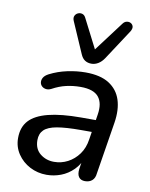

<svg xmlns="http://www.w3.org/2000/svg" viewBox="-86 -829 706 901"><g transform="rotate(10 266.5 -378.0)"><path d="M198 9Q155 9 118.5 -10Q82 -29 59.5 -62.5Q37 -96 37 -138Q37 -190 66 -221.5Q95 -253 156 -268.5Q217 -284 312 -284H393L384 -226H322Q249 -226 207 -218.5Q165 -211 146.5 -193Q128 -175 128 -144Q128 -102 156 -79.5Q184 -57 222 -57Q257 -57 287.5 -73Q318 -89 339.5 -118.5Q361 -148 367 -190L386 -311Q395 -366 371 -395.5Q347 -425 285 -425Q250 -425 217 -417.5Q184 -410 151 -392Q137 -385 125 -387Q113 -389 105.5 -396.5Q98 -404 97 -415Q96 -426 102.5 -437Q109 -448 126 -457Q165 -477 209.5 -486.5Q254 -496 296 -496Q367 -496 408.5 -469.5Q450 -443 465 -396.5Q480 -350 470 -287L430 -38Q428 -16 415 -4.5Q402 7 381 7Q361 7 351.5 -6Q342 -19 345 -44L357 -121L365 -109Q352 -69 325.5 -42.5Q299 -16 266 -3.5Q233 9 198 9ZM315 -541Q297 -541 284 -549.5Q271 -558 263 -577L199 -724Q193 -738 197.5 -748Q202 -758 212 -762.5Q222 -767 232.5 -764Q243 -761 249 -749L320 -610L426 -751Q434 -762 445 -764Q456 -766 464.5 -761Q473 -756 475.5 -746.5Q478 -737 470 -723L375 -578Q363 -560 347.5 -550.5Q332 -541 315 -541Z"/></g></svg>

Font: Nunito ExtraLight Medium
Style: Italic
Weight: 500
Italic angle: -9°
Version: Version 3.602